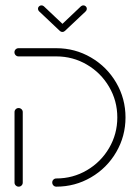

<svg xmlns="http://www.w3.org/2000/svg" viewBox="-20 -699 517 719"><path d="M49.6 -294.4Q55.9 -294.4 60.6 -290Q65.2 -285.6 65.2 -279.3V-15.2Q65.2 -8.9 60.7 -4.4Q56.3 0 50 0Q43.7 0 39.1 -4.4Q34.4 -8.9 34.4 -15.2V-279.3Q34.4 -285.6 38.9 -290Q43.3 -294.4 49.6 -294.4ZM175.6 -15.6Q175.6 -21.9 180 -26.3Q184.4 -30.7 190.7 -30.7Q253 -30.7 305.4 -61.5Q357.8 -92.2 388.5 -144.6Q419.3 -197 419.3 -259.3Q419.3 -321.5 388.5 -373.9Q357.8 -426.3 305.4 -457Q253 -487.8 190.7 -487.8H49.3Q43 -487.8 38.5 -492.4Q34.1 -497 34.1 -503.3Q34.1 -509.6 38.5 -514.1Q43 -518.5 49.3 -518.5H190.7Q261.1 -518.5 320.7 -483.7Q380.4 -448.9 415.2 -389.3Q450 -329.6 450 -259.3Q450 -188.9 415.2 -129.3Q380.4 -69.6 320.7 -34.8Q261.1 0 190.7 0Q184.4 0 180 -4.6Q175.6 -9.3 175.6 -15.6ZM122.2 -666.3Q122.2 -671.5 126.1 -675.2Q130 -678.9 135.2 -678.9Q140 -678.9 144.1 -675.6L222.6 -601.5Q226.7 -597.4 226.7 -591.9Q226.7 -586.7 222.8 -583Q218.9 -579.3 213.7 -579.3Q208.5 -579.3 204.8 -582.6L126.3 -656.7Q122.2 -660.7 122.2 -666.3ZM292.2 -678.9Q297.4 -678.9 301.3 -675.2Q305.2 -671.5 305.2 -666.3Q305.2 -660.7 301.1 -656.7L223.3 -583.3L205.6 -601.9L283.3 -675.6Q287.4 -678.9 292.2 -678.9Z"/></svg>

Font: 26F Galaxy Sans Ultra Light
Style: Regular
Weight: 200
Designer: C₂₉H₂₅N₃O₅
Version: Version 1.100